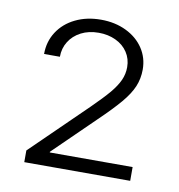

<svg xmlns="http://www.w3.org/2000/svg" viewBox="-58 -836 501 537"><g transform="rotate(10 193.0 -568.0)"><path d="M44.9 -386.7 201.2 -539.1Q232.4 -569.8 249.3 -589.8Q266.1 -609.9 274.2 -627.7Q282.2 -645.5 282.2 -665Q282.2 -688.5 270 -707Q257.8 -725.6 236.1 -735.8Q214.4 -746.1 187.5 -746.1Q159.2 -746.1 137.5 -734.9Q115.7 -723.6 103.8 -704.3Q91.8 -685.1 91.8 -661.1H46.9Q46.9 -696.3 64.9 -724.1Q83 -752 115 -767.6Q147 -783.2 187.5 -783.2Q227.5 -783.2 259.3 -767.8Q291 -752.4 308.6 -725.8Q326.2 -699.2 326.2 -666Q326.2 -640.1 316.7 -617.4Q307.1 -594.7 285.6 -569.3Q264.2 -543.9 224.6 -505.9L110.4 -394.5V-392.6H345.7V-353.5H44.9Z"/></g></svg>

Font: Pretendard JP ExtraLight
Style: Regular
Weight: 200
Designer: Base glyphs from Inter by Rasmus Andersson; Hangeul glyphs from Noto Sans CJK(Source Han Sans) by Jang Soo-young and Kan
Foundry: Kil Hyung-jin
Version: Version 1.309